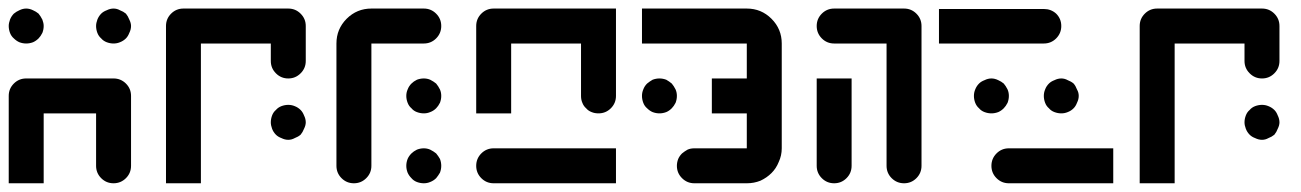

<svg xmlns="http://www.w3.org/2000/svg" viewBox="-20 -420 2982 440"><path d="M280.3 -40Q280.3 -23.4 268.6 -11.7Q256.8 0 240.2 0Q223.6 0 211.9 -11.7Q200.2 -23.4 200.2 -40Q200.2 -80.1 200.2 -160.2Q160.2 -160.2 80.1 -160.2Q80.1 -106.4 80.1 0Q53.7 0 0 0Q0 -66.4 0 -200.2Q0 -216.8 11.7 -228.5Q23.4 -240.2 40 -240.2Q106.4 -240.2 240.2 -240.2Q256.8 -240.2 268.6 -228.5Q280.3 -216.8 280.3 -200.2Q280.3 -160.2 280.3 -120.1Q280.3 -80.1 280.3 -40ZM68.4 -332Q62.5 -326.2 55.7 -323.2Q47.9 -320.3 40 -320.3Q32.2 -320.3 24.4 -323.2Q17.6 -326.2 11.7 -332Q5.9 -336.9 2.9 -344.7Q0 -352.5 0 -360.4Q0 -367.2 2.9 -375Q5.9 -382.8 11.7 -388.7Q17.6 -393.6 24.4 -396.5Q32.2 -400.4 40 -400.4Q47.9 -400.4 55.7 -396.5Q62.5 -393.6 68.4 -388.7Q73.2 -382.8 77.1 -375Q80.1 -367.2 80.1 -360.4Q80.1 -352.5 77.1 -344.7Q73.2 -336.9 68.4 -332ZM268.6 -332Q262.7 -326.2 254.9 -323.2Q248 -320.3 240.2 -320.3Q232.4 -320.3 224.6 -323.2Q216.8 -326.2 211.9 -332Q206.1 -336.9 203.1 -344.7Q200.2 -352.5 200.2 -360.4Q200.2 -367.2 203.1 -375Q206.1 -382.8 211.9 -388.7Q216.8 -393.6 224.6 -396.5Q232.4 -400.4 240.2 -400.4Q248 -400.4 254.9 -396.5Q262.7 -393.6 268.6 -388.7Q273.4 -382.8 276.4 -375Q280.3 -367.2 280.3 -360.4Q280.3 -352.5 276.4 -344.7Q273.4 -336.9 268.6 -332Z M680.7 -280.3Q680.7 -263.7 668.9 -252Q657.2 -240.2 640.6 -240.2Q624 -240.2 612.3 -252Q600.6 -263.7 600.6 -280.3Q600.6 -293 600.6 -320.3Q546.9 -320.3 440.4 -320.3Q440.4 -212.9 440.4 0Q414.1 0 360.4 0Q360.4 -120.1 360.4 -360.4Q360.4 -377 372.1 -388.7Q383.8 -400.4 400.4 -400.4Q480.5 -400.4 640.6 -400.4Q657.2 -400.4 668.9 -388.7Q680.7 -377 680.7 -360.4Q680.7 -339.8 680.7 -320.3Q680.7 -299.8 680.7 -280.3ZM668.9 -111.3Q663.1 -106.4 655.3 -103.5Q648.4 -99.6 640.6 -99.6Q632.8 -99.6 625 -103.5Q617.2 -106.4 612.3 -111.3Q606.4 -117.2 603.5 -125Q600.6 -132.8 600.6 -139.6Q600.6 -147.5 603.5 -155.3Q606.4 -163.1 612.3 -168Q617.2 -173.8 625 -176.8Q632.8 -179.7 640.6 -179.7Q648.4 -179.7 655.3 -176.8Q663.1 -173.8 668.9 -168Q673.8 -163.1 676.8 -155.3Q680.7 -147.5 680.7 -139.6Q680.7 -132.8 676.8 -125Q673.8 -117.2 668.9 -111.3Z M951.2 -320.3Q911.1 -320.3 831.1 -320.3Q831.1 -226.6 831.1 -40Q831.1 -23.4 819.3 -11.7Q807.6 0 791 0Q774.4 0 762.7 -11.7Q751 -23.4 751 -40Q751 -133.8 751 -320.3Q751 -353.5 774.4 -377Q797.9 -400.4 831.1 -400.4Q871.1 -400.4 951.2 -400.4Q967.8 -400.4 979.5 -388.7Q991.2 -377 991.2 -360.4Q991.2 -343.8 979.5 -332Q967.8 -320.3 951.2 -320.3ZM979.5 -11.7Q973.6 -5.9 965.8 -2.9Q959 0 951.2 0Q943.4 0 935.5 -2.9Q927.7 -5.9 922.9 -11.7Q917 -17.6 914.1 -24.4Q911.1 -32.2 911.1 -40Q911.1 -47.9 914.1 -55.7Q917 -62.5 922.9 -68.4Q927.7 -73.2 935.5 -77.1Q943.4 -80.1 951.2 -80.1Q959 -80.1 965.8 -77.1Q973.6 -73.2 979.5 -68.4Q984.4 -62.5 988.3 -55.7Q991.2 -47.9 991.2 -40Q991.2 -32.2 988.3 -24.4Q984.4 -17.6 979.5 -11.7ZM979.5 -171.9Q973.6 -166 965.8 -163.1Q959 -160.2 951.2 -160.2Q943.4 -160.2 935.5 -163.1Q927.7 -166 922.9 -171.9Q917 -176.8 914.1 -184.6Q911.1 -192.4 911.1 -200.2Q911.1 -208 914.1 -214.8Q917 -222.7 922.9 -228.5Q927.7 -233.4 935.5 -237.3Q943.4 -240.2 951.2 -240.2Q959 -240.2 965.8 -237.3Q973.6 -233.4 979.5 -228.5Q984.4 -222.7 988.3 -214.8Q991.2 -208 991.2 -200.2Q991.2 -192.4 988.3 -184.6Q984.4 -176.8 979.5 -171.9Z M1111.3 0Q1094.7 0 1083 -11.7Q1071.3 -23.4 1071.3 -40Q1071.3 -56.6 1083 -68.4Q1094.7 -80.1 1111.3 -80.1Q1205.1 -80.1 1391.6 -80.1Q1391.6 -53.7 1391.6 0Q1321.3 0 1251 0Q1181.6 0 1111.3 0ZM1391.6 -200.2Q1391.6 -183.6 1379.9 -171.9Q1368.2 -160.2 1351.6 -160.2Q1342.8 -160.2 1335.9 -163.1Q1328.1 -166 1323.2 -171.9Q1317.4 -176.8 1314.5 -184.6Q1311.5 -191.4 1311.5 -200.2Q1311.5 -240.2 1311.5 -320.3Q1257.8 -320.3 1151.4 -320.3Q1151.4 -266.6 1151.4 -160.2Q1125 -160.2 1071.3 -160.2Q1071.3 -226.6 1071.3 -360.4Q1071.3 -377 1083 -388.7Q1094.7 -400.4 1111.3 -400.4Q1205.1 -400.4 1391.6 -400.4Q1391.6 -349.6 1391.6 -299.8Q1391.6 -250 1391.6 -200.2Z M1519.5 -171.9Q1513.7 -166 1506.8 -163.1Q1499 -160.2 1491.2 -160.2Q1483.4 -160.2 1475.6 -163.1Q1468.8 -166 1462.9 -171.9Q1457 -176.8 1454.1 -184.6Q1451.2 -192.4 1451.2 -200.2Q1451.2 -208 1454.1 -214.8Q1457 -222.7 1462.9 -228.5Q1468.8 -233.4 1475.6 -237.3Q1483.4 -240.2 1491.2 -240.2Q1499 -240.2 1506.8 -237.3Q1513.7 -233.4 1519.5 -228.5Q1524.4 -222.7 1528.3 -214.8Q1531.2 -208 1531.2 -200.2Q1531.2 -192.4 1528.3 -184.6Q1524.4 -176.8 1519.5 -171.9ZM1771.5 -80.1Q1771.5 -63.5 1764.6 -48.8Q1758.8 -34.2 1748 -23.4Q1737.3 -12.7 1722.7 -5.9Q1708 0 1691.4 0Q1651.4 0 1571.3 0Q1554.7 0 1543 -11.7Q1531.2 -23.4 1531.2 -40Q1531.2 -47.9 1534.2 -55.7Q1537.1 -62.5 1543 -68.4Q1548.8 -73.2 1555.7 -77.1Q1562.5 -80.1 1571.3 -80.1Q1611.3 -80.1 1691.4 -80.1Q1691.4 -106.4 1691.4 -160.2Q1664.1 -160.2 1611.3 -160.2Q1611.3 -186.5 1611.3 -240.2Q1637.7 -240.2 1691.4 -240.2Q1691.4 -266.6 1691.4 -320.3Q1611.3 -320.3 1451.2 -320.3Q1451.2 -346.7 1451.2 -400.4Q1531.2 -400.4 1691.4 -400.4Q1724.6 -400.4 1748 -377Q1771.5 -353.5 1771.5 -320.3Q1771.5 -259.8 1771.5 -200.2Q1771.5 -139.6 1771.5 -80.1Z M2091.8 -40Q2091.8 -23.4 2080.1 -11.7Q2068.4 0 2051.8 0Q2035.2 0 2023.4 -11.7Q2011.7 -23.4 2011.7 -40Q2011.7 -133.8 2011.7 -320.3Q1971.7 -320.3 1891.6 -320.3Q1875 -320.3 1863.3 -332Q1851.6 -343.8 1851.6 -360.4Q1851.6 -377 1863.3 -388.7Q1875 -400.4 1891.6 -400.4Q1945.3 -400.4 2051.8 -400.4Q2068.4 -400.4 2080.1 -388.7Q2091.8 -377 2091.8 -360.4Q2091.8 -280.3 2091.8 -200.2Q2091.8 -120.1 2091.8 -40ZM1931.6 -240.2Q1931.6 -172.9 1931.6 -40Q1931.6 -23.4 1919.9 -11.7Q1908.2 0 1891.6 0Q1875 0 1863.3 -11.7Q1851.6 -23.4 1851.6 -40Q1851.6 -106.4 1851.6 -240.2Q1871.1 -240.2 1891.6 -240.2Q1911.1 -240.2 1931.6 -240.2Z M2372.1 -399.4Q2388.7 -399.4 2400.4 -388.7Q2412.1 -377 2412.1 -360.4Q2412.1 -343.8 2400.4 -332Q2388.7 -320.3 2372.1 -320.3Q2292 -320.3 2131.8 -320.3Q2131.8 -346.7 2131.8 -399.4Q2191.4 -399.4 2252 -399.4Q2311.5 -399.4 2372.1 -399.4ZM2292 0Q2275.4 0 2263.7 -11.7Q2252 -23.4 2252 -40Q2252 -56.6 2263.7 -68.4Q2275.4 -80.1 2292 -80.1Q2372.1 -80.1 2531.2 -80.1Q2531.2 -53.7 2531.2 0Q2531.2 0 2531.2 0Q2531.2 0 2531.2 0Q2471.7 0 2412.1 0Q2351.6 0 2292 0ZM2280.3 -171.9Q2274.4 -166 2267.6 -163.1Q2259.8 -160.2 2252 -160.2Q2244.1 -160.2 2236.3 -163.1Q2228.5 -166 2223.6 -171.9Q2217.8 -176.8 2214.8 -184.6Q2211.9 -192.4 2211.9 -200.2Q2211.9 -208 2214.8 -214.8Q2217.8 -222.7 2223.6 -228.5Q2228.5 -233.4 2236.3 -236.3Q2244.1 -240.2 2252 -240.2Q2259.8 -240.2 2267.6 -236.3Q2274.4 -233.4 2280.3 -228.5Q2285.2 -222.7 2289.1 -214.8Q2292 -208 2292 -200.2Q2292 -192.4 2289.1 -184.6Q2285.2 -176.8 2280.3 -171.9ZM2440.4 -171.9Q2434.6 -166 2426.8 -163.1Q2419.9 -160.2 2412.1 -160.2Q2404.3 -160.2 2396.5 -163.1Q2388.7 -166 2383.8 -171.9Q2377.9 -176.8 2375 -184.6Q2372.1 -192.4 2372.1 -200.2Q2372.1 -208 2375 -214.8Q2377.9 -222.7 2383.8 -228.5Q2388.7 -233.4 2396.5 -236.3Q2404.3 -240.2 2412.1 -240.2Q2419.9 -240.2 2426.8 -236.3Q2434.6 -233.4 2440.4 -228.5Q2445.3 -222.7 2448.2 -214.8Q2452.1 -208 2452.1 -200.2Q2452.1 -192.4 2448.2 -184.6Q2445.3 -176.8 2440.4 -171.9Z M2912.1 -280.3Q2912.1 -263.7 2900.4 -252Q2888.7 -240.2 2872.1 -240.2Q2855.5 -240.2 2843.8 -252Q2832 -263.7 2832 -280.3Q2832 -293 2832 -320.3Q2778.3 -320.3 2671.9 -320.3Q2671.9 -212.9 2671.9 0Q2645.5 0 2591.8 0Q2591.8 -120.1 2591.8 -360.4Q2591.8 -377 2603.5 -388.7Q2615.2 -400.4 2631.8 -400.4Q2711.9 -400.4 2872.1 -400.4Q2888.7 -400.4 2900.4 -388.7Q2912.1 -377 2912.1 -360.4Q2912.1 -339.8 2912.1 -320.3Q2912.1 -299.8 2912.1 -280.3ZM2900.4 -111.3Q2894.5 -106.4 2886.7 -103.5Q2879.9 -99.6 2872.1 -99.6Q2864.3 -99.6 2856.4 -103.5Q2848.6 -106.4 2843.8 -111.3Q2837.9 -117.2 2835 -125Q2832 -132.8 2832 -139.6Q2832 -147.5 2835 -155.3Q2837.9 -163.1 2843.8 -168Q2848.6 -173.8 2856.4 -176.8Q2864.3 -179.7 2872.1 -179.7Q2879.9 -179.7 2886.7 -176.8Q2894.5 -173.8 2900.4 -168Q2905.3 -163.1 2908.2 -155.3Q2912.1 -147.5 2912.1 -139.6Q2912.1 -132.8 2908.2 -125Q2905.3 -117.2 2900.4 -111.3Z"/></svg>

Font: Stray Robotalk
Style: Regular
Weight: 400
Designer: Faina Iasen
Version: Version 1.0